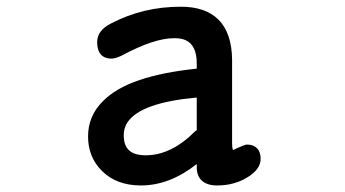

<svg xmlns="http://www.w3.org/2000/svg" viewBox="-20 -528 1040 578"><path d="M352.5 -121.1Q352.5 -91.3 367.2 -76.7Q383.3 -60.5 418.9 -60.5Q496.1 -60.5 568.4 -133.8Q570.8 -135.3 572.3 -136.2V-234.4Q405.3 -219.2 364.7 -161.1Q352.5 -143.6 352.5 -121.1ZM723.1 -92.8Q723.6 -92.8 723.6 -92.8Q742.7 -92.8 753.7 -81.8Q764.6 -70.8 764.6 -49.8Q764.6 -17.6 723.1 6.8Q684.1 30.3 633.8 30.3Q602.1 30.3 586.4 14.6Q572.3 0.5 572.3 -24.4V-34.2Q490.7 30.3 404.3 30.3Q330.6 30.3 286.6 -13.7Q245.1 -55.2 245.1 -117.2Q245.1 -179.2 290 -223.6Q329.1 -263.2 400.1 -287.1Q471.2 -311 572.3 -321.3V-336.9Q572.3 -392.1 538.6 -407.2Q524.9 -413.1 504.9 -413.1Q443.8 -413.1 347.7 -361.3Q328.1 -351.6 315.4 -351.6Q290 -351.6 279.3 -370.1Q272.5 -382.3 272.5 -401.4Q272.5 -437 315.4 -458Q411.1 -507.8 524.4 -507.8Q598.6 -507.8 637.7 -468.8Q678.2 -428.2 678.7 -346.7V-96.7Q678.7 -85.9 680.2 -80.1L681.6 -76.2Q685.5 -77.6 695.8 -83Q718.3 -92.8 723.1 -92.8Z"/></svg>

Font: YuPearl-SemiBold
Style: SemiBold
Weight: 600
Designer: Max Yao
Foundry: Max-Everyday
Version: Version 1.011; ttfautohint (v1.8.3)